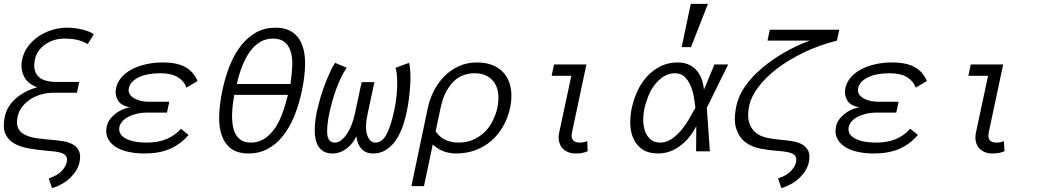

<svg xmlns="http://www.w3.org/2000/svg" viewBox="-34 -793 5513 1006"><path d="M161.1 -335.9Q110.8 -353 91.3 -393.6Q71.8 -434.1 82 -481Q89.8 -519 113 -550Q136.2 -581.1 168.2 -602.5Q200.2 -624 238.5 -636Q276.9 -647.9 315.9 -647.9Q354 -647.9 392.6 -639.4Q431.2 -630.9 458 -613.8L425.8 -562Q396 -579.1 366.9 -585Q337.9 -590.8 304.2 -590.8Q247.1 -590.8 203.1 -560.3Q159.2 -529.8 148.9 -481Q137.2 -425.8 164.6 -394.8Q191.9 -363.8 261.2 -363.8H380.9L369.1 -307.1H249Q211.9 -307.1 179.4 -297.6Q147 -288.1 121.6 -270.5Q96.2 -252.9 79.6 -230Q63 -207 58.1 -180.2Q49.8 -142.1 62 -119.6Q74.2 -97.2 99.6 -85.2Q125 -73.2 159.9 -68.6Q194.8 -64 231 -61Q266.1 -58.1 297.1 -53Q328.1 -47.9 349.1 -35.4Q370.1 -22.9 380.1 -1.5Q390.1 20 382.8 56.2Q374 98.1 337.4 135.5Q300.8 172.9 238.8 192.9L221.2 142.1Q268.1 126 289.6 102.5Q311 79.1 315.9 56.2Q318.8 38.1 313.5 27.6Q308.1 17.1 294.4 11Q280.8 4.9 260.5 2Q240.2 -1 212.9 -2.9Q157.2 -7.8 111.6 -16.4Q65.9 -24.9 35.4 -44.4Q4.9 -64 -7.6 -96.4Q-20 -128.9 -8.8 -182.1Q2 -234.9 46.9 -275.4Q91.8 -315.9 161.1 -335.9Z M573.7 -330.1Q580.1 -360.8 601.6 -386.5Q623 -412.1 656 -429.4Q689 -446.8 730.5 -456.3Q772 -465.8 818.8 -465.8Q894 -465.8 937.5 -441.4Q981 -417 1001 -368.2L942.9 -334Q930.7 -368.2 897.2 -388.7Q863.8 -409.2 805.7 -409.2Q736.8 -409.2 692.4 -387.7Q647.9 -366.2 641.1 -330.1Q637.7 -317.9 642.8 -305.4Q647.9 -293 661.4 -283Q674.8 -272.9 697.3 -266.4Q719.7 -259.8 752 -259.8H853L840.8 -203.1H739.7Q707 -203.1 680.9 -196.5Q654.8 -189.9 635.7 -179.4Q616.7 -168.9 605.7 -155.5Q594.7 -142.1 591.8 -128.9Q584 -89.8 623.5 -67.9Q663.1 -45.9 734.9 -45.9Q794.9 -45.9 838.9 -64.5Q882.8 -83 914.1 -118.2L954.1 -85.9Q912.1 -37.1 856.4 -12.9Q800.8 11.2 722.7 11.2Q673.8 11.2 634.3 1.7Q594.7 -7.8 568.4 -25.9Q542 -43.9 530 -70.1Q518.1 -96.2 524.9 -128.9Q531.7 -164.1 565.9 -193.1Q600.1 -222.2 647 -231Q600.1 -238.8 583.5 -267.8Q566.9 -296.9 573.7 -330.1Z M1547.9 -317.9Q1532.7 -245.1 1507.8 -184.6Q1482.9 -124 1448.2 -80.6Q1413.6 -37.1 1368.7 -12.9Q1323.7 11.2 1268.6 11.2Q1212.9 11.2 1179 -12.9Q1145 -37.1 1128.9 -80.6Q1112.8 -124 1114.3 -184.6Q1115.7 -245.1 1130.9 -317.9Q1146 -390.1 1170.4 -450.7Q1194.8 -511.2 1229.7 -555.2Q1264.6 -599.1 1308.8 -623.5Q1353 -647.9 1408.7 -647.9Q1464.8 -647.9 1499.3 -623.5Q1533.7 -599.1 1549.8 -555.7Q1565.9 -512.2 1564.5 -451.2Q1563 -390.1 1547.9 -317.9ZM1280.8 -45.9Q1318.8 -45.9 1349.4 -64.9Q1379.9 -84 1403.8 -117.4Q1427.7 -150.9 1444.8 -197Q1461.9 -243.2 1474.6 -295.9H1193.8Q1183.6 -243.2 1182.1 -197Q1180.7 -150.9 1189.7 -117.4Q1198.7 -84 1220.7 -64.9Q1242.7 -45.9 1280.8 -45.9ZM1397 -590.8Q1358.9 -590.8 1328.9 -573Q1298.8 -555.2 1275.9 -523.2Q1252.9 -491.2 1235.4 -447.5Q1217.8 -403.8 1207 -353H1487.8Q1495.6 -403.8 1497.3 -447.5Q1499 -491.2 1489 -523.2Q1479 -555.2 1456.8 -573Q1434.6 -590.8 1397 -590.8Z M1833.5 -79.1Q1814.5 -39.1 1781 -13.9Q1747.6 11.2 1708.5 11.2Q1673.8 11.2 1652.8 -5.4Q1631.8 -22 1622.8 -51Q1613.8 -80.1 1615.2 -121.1Q1616.7 -162.1 1626.5 -210.9Q1633.8 -241.2 1643.3 -275.6Q1652.8 -310.1 1665.8 -344Q1678.7 -377.9 1692.6 -409.4Q1706.5 -440.9 1721.7 -463.9L1782.7 -438Q1766.6 -416 1753.2 -387.5Q1739.7 -358.9 1728.3 -327.9Q1716.8 -296.9 1708.3 -266.4Q1699.7 -235.8 1693.8 -210.9Q1675.8 -127 1681.2 -86.4Q1686.5 -45.9 1720.7 -45.9Q1750.5 -45.9 1780 -85.9Q1809.6 -126 1825.7 -198.2L1860.8 -362.8H1927.7L1892.6 -198.2Q1876.5 -126 1889.6 -85.9Q1902.8 -45.9 1932.6 -45.9Q1966.8 -45.9 1989.7 -86.4Q2012.7 -127 2030.8 -210.9Q2036.6 -235.8 2040.8 -266.4Q2044.9 -296.9 2046.4 -327.9Q2047.9 -358.9 2046.4 -387.5Q2044.9 -416 2038.6 -438L2109.9 -463.9Q2114.7 -440.9 2116.2 -409.4Q2117.7 -377.9 2115.2 -344Q2112.8 -310.1 2108.6 -275.6Q2104.5 -241.2 2097.7 -210.9Q2087.9 -162.1 2072.3 -121.1Q2056.6 -80.1 2034.7 -51Q2012.7 -22 1984.6 -5.4Q1956.5 11.2 1920.9 11.2Q1881.8 11.2 1859.4 -13.9Q1836.9 -39.1 1833.5 -79.1Z M2638.7 -227.1Q2626.5 -173.8 2601.6 -130.4Q2576.7 -86.9 2540.5 -55.4Q2504.4 -23.9 2457.5 -6.3Q2410.6 11.2 2356.4 11.2Q2283.7 11.2 2233.4 -36.1L2187.5 182.1H2121.6L2207.5 -227.1Q2216.8 -272 2238.3 -314.9Q2259.8 -357.9 2292.2 -391.4Q2324.7 -424.8 2368.2 -445.3Q2411.6 -465.8 2465.8 -465.8Q2516.6 -465.8 2554.2 -448.5Q2591.8 -431.2 2614.7 -399.2Q2637.7 -367.2 2643.6 -323Q2649.4 -278.8 2638.7 -227.1ZM2571.8 -227.1Q2579.6 -266.1 2576.7 -299.1Q2573.7 -332 2558.6 -356.4Q2543.5 -380.9 2517.1 -395Q2490.7 -409.2 2452.6 -409.2Q2422.4 -409.2 2394.5 -399.2Q2366.7 -389.2 2343.8 -367.2Q2320.8 -345.2 2302.7 -310.5Q2284.7 -275.9 2274.4 -227.1L2248.5 -105Q2270.5 -73.2 2300.5 -59.6Q2330.6 -45.9 2368.7 -45.9Q2409.7 -45.9 2443.1 -60.1Q2476.6 -74.2 2502.2 -98.1Q2527.8 -122.1 2545.2 -155Q2562.5 -188 2571.8 -227.1Z M3045.4 -1Q3032.7 4.9 3018.1 8.1Q3003.4 11.2 2982.4 11.2Q2960.4 11.2 2941.9 3.7Q2923.3 -3.9 2911.4 -18.1Q2899.4 -32.2 2895 -53.2Q2890.6 -74.2 2896.5 -101.1L2959.5 -396H2856.4L2868.7 -455.1H3038.6L2963.4 -101.1Q2951.7 -45.9 3003.4 -45.9Q3027.3 -45.9 3042.5 -54.2Z M3343.3 -228Q3336.4 -196.8 3336.4 -164.8Q3336.4 -132.8 3345.5 -106.4Q3354.5 -80.1 3374 -63Q3393.6 -45.9 3426.3 -45.9Q3455.6 -45.9 3481.9 -63Q3508.3 -80.1 3531.2 -106Q3554.2 -131.8 3573.2 -164.3Q3592.3 -196.8 3609.4 -228Q3606.4 -258.8 3600.3 -291Q3594.2 -323.2 3582.3 -349.1Q3570.3 -375 3551.3 -392.1Q3532.2 -409.2 3503.4 -409.2Q3470.2 -409.2 3443.4 -392.1Q3416.5 -375 3396.5 -349.1Q3376.5 -323.2 3363.5 -291Q3350.6 -258.8 3343.3 -228ZM3276.4 -228Q3286.6 -273.9 3306.4 -316.9Q3326.2 -359.9 3356.7 -392.8Q3387.2 -425.8 3427.2 -445.8Q3467.3 -465.8 3516.6 -465.8Q3576.2 -465.8 3612.3 -428Q3648.4 -390.1 3654.3 -323.2L3709.5 -455.1H3781.2L3669.4 -228L3685.5 0H3613.3L3614.3 -131.8Q3579.6 -64.9 3527.1 -26.9Q3474.6 11.2 3414.6 11.2Q3365.2 11.2 3334.2 -8.8Q3303.2 -28.8 3286.9 -62.5Q3270.5 -96.2 3268.6 -139.2Q3266.6 -182.1 3276.4 -228ZM3675.3 -772.9 3586.4 -545.9H3537.6L3585.4 -772.9Z M4137.2 56.2Q4140.1 38.1 4134.8 27.6Q4129.4 17.1 4115.7 11Q4102.1 4.9 4081.8 2Q4061.5 -1 4034.2 -2.9Q3994.1 -5.9 3949.7 -14.4Q3905.3 -22.9 3872.3 -47.4Q3839.4 -71.8 3823.7 -117.9Q3808.1 -164.1 3825.2 -242.2Q3836.4 -293 3871.3 -342.5Q3906.2 -392.1 3958.3 -436Q4010.3 -480 4074.2 -517.1Q4138.2 -554.2 4208.5 -580.1H3987.3L3999.5 -637.2H4363.3L4351.1 -580.1Q4256.3 -556.2 4175.8 -517.1Q4095.2 -478 4035.6 -432.1Q3976.1 -386.2 3939.2 -336.7Q3902.3 -287.1 3892.1 -242.2Q3880.4 -187 3890.9 -152.6Q3901.4 -118.2 3924.8 -98.6Q3948.2 -79.1 3982.7 -71.5Q4017.1 -64 4052.2 -61Q4087.4 -58.1 4118.4 -53Q4149.4 -47.9 4170.4 -35.4Q4191.4 -22.9 4201.4 -1.5Q4211.4 20 4204.1 56.2Q4195.3 98.1 4158.7 135.5Q4122.1 172.9 4060.1 192.9L4042.5 142.1Q4089.4 126 4110.8 102.5Q4132.3 79.1 4137.2 56.2Z M4395 -330.1Q4401.4 -360.8 4422.9 -386.5Q4444.3 -412.1 4477.3 -429.4Q4510.3 -446.8 4551.8 -456.3Q4593.3 -465.8 4640.1 -465.8Q4715.3 -465.8 4758.8 -441.4Q4802.2 -417 4822.3 -368.2L4764.2 -334Q4752 -368.2 4718.5 -388.7Q4685.1 -409.2 4627 -409.2Q4558.1 -409.2 4513.7 -387.7Q4469.2 -366.2 4462.4 -330.1Q4459 -317.9 4464.1 -305.4Q4469.2 -293 4482.7 -283Q4496.1 -272.9 4518.6 -266.4Q4541 -259.8 4573.2 -259.8H4674.3L4662.1 -203.1H4561Q4528.3 -203.1 4502.2 -196.5Q4476.1 -189.9 4457 -179.4Q4438 -168.9 4427 -155.5Q4416 -142.1 4413.1 -128.9Q4405.3 -89.8 4444.8 -67.9Q4484.4 -45.9 4556.2 -45.9Q4616.2 -45.9 4660.2 -64.5Q4704.1 -83 4735.4 -118.2L4775.4 -85.9Q4733.4 -37.1 4677.7 -12.9Q4622.1 11.2 4543.9 11.2Q4495.1 11.2 4455.6 1.7Q4416 -7.8 4389.6 -25.9Q4363.3 -43.9 4351.3 -70.1Q4339.4 -96.2 4346.2 -128.9Q4353 -164.1 4387.2 -193.1Q4421.4 -222.2 4468.3 -231Q4421.4 -238.8 4404.8 -267.8Q4388.2 -296.9 4395 -330.1Z M5229 -1Q5216.3 4.9 5201.7 8.1Q5187 11.2 5166 11.2Q5144 11.2 5125.5 3.7Q5106.9 -3.9 5095 -18.1Q5083 -32.2 5078.6 -53.2Q5074.2 -74.2 5080.1 -101.1L5143.1 -396H5040L5052.2 -455.1H5222.2L5147 -101.1Q5135.3 -45.9 5187 -45.9Q5210.9 -45.9 5226.1 -54.2Z"/></svg>

Font: Anonymous Pro
Style: Italic
Weight: 400
Italic angle: -12°
Monospace: yes
Designer: Mark Simonson
Version: Version 1.003